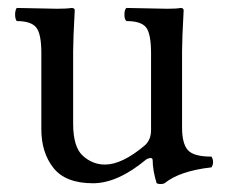

<svg xmlns="http://www.w3.org/2000/svg" viewBox="-20 -461 583 483"><path d="M214 0Q145 0 114.5 -38.5Q84 -77 84 -136V-328Q84 -376 71 -392Q58 -408 22 -408Q18 -414 18 -424Q18 -435 22 -441Q39 -441 73.5 -440Q108 -439 124 -439Q148 -439 160 -441Q168 -441 168 -435Q164 -362 164 -332V-150Q164 -91 188.5 -69Q213 -47 244 -47Q287 -47 344 -95Q360 -109 360 -134V-327Q360 -376 347.5 -392Q335 -408 298 -408Q293 -412 293 -424Q293 -437 298 -441Q315 -441 349.5 -440Q384 -439 400 -439Q426 -439 434 -441Q442 -441 442 -435Q438 -362 438 -332V-140Q438 -100 452.5 -83.5Q467 -67 512 -67Q516 -61 516 -53Q516 -46 512 -40Q432 -31 394 0Q390 2 384 2Q378 2 374 0Q364 -33 364 -59Q363 -64 358 -63.5Q353 -63 348 -60Q276 0 214 0Z"/></svg>

Font: Pochaevsk Unicode
Style: Normal
Weight: 400
Version: Version 1.1